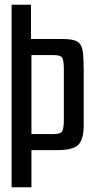

<svg xmlns="http://www.w3.org/2000/svg" viewBox="-20 -635 400 812"><path d="M29 157V-615H111V-470H247Q290 -470 308 -458.5Q326 -447 330 -417.5Q334 -388 334 -334V-105Q334 -46 311.5 -23Q289 0 221 0H113V157ZM113 -68H206Q237 -68 243.5 -81Q250 -94 250 -128V-341Q250 -381 242.5 -391.5Q235 -402 208 -402H113Z"/></svg>

Font: Smooch Sans SemiBold
Style: Bold
Weight: 600
Designer: Robert E. Leuschke
Foundry: Robert E. Leuschke
Version: Version 1.010; ttfautohint (v1.8.3)